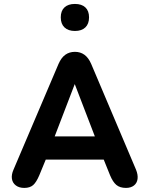

<svg xmlns="http://www.w3.org/2000/svg" viewBox="-20 -940 755 969"><path d="M48 -83.4 275.5 -617.7Q289.1 -648.9 309.7 -663.7Q330.2 -678.4 358.3 -678.4Q385.6 -678.4 406 -663.7Q426.5 -648.9 440.1 -617.7L666.6 -83.4Q677 -57.6 674.2 -36.7Q671.4 -15.8 655.9 -3.7Q640.3 8.4 615.7 8.4Q585.2 8.4 567.1 -6.8Q549.1 -22.1 535.4 -55.6L487.4 -174.5L550.4 -134.4H168.8L227.4 -174.5L178.4 -55.6Q163.5 -20.3 147.3 -5.9Q131 8.4 102.6 8.4Q76.9 8.4 60.3 -3.9Q43.6 -16.3 40.2 -37Q36.8 -57.8 48 -83.4ZM241.7 -214.4 212.4 -251.5H501.4L473 -214.4L357.3 -515.6ZM286.7 -852.4Q286.7 -885.3 305.4 -902.7Q324 -920.1 358.1 -920.1Q392.2 -920.1 410.8 -902.7Q429.4 -885.3 429.4 -852.4Q429.4 -819.5 410.7 -801.6Q392 -783.7 358.2 -783.7Q324.4 -783.7 305.5 -801.6Q286.7 -819.5 286.7 -852.4Z"/></svg>

Font: SN Pro Thin
Style: Regular
Weight: 200
Designer: Tobias Whetton
Foundry: Supernotes
Version: Version 1.003;Glyphs 3.3 (3324)